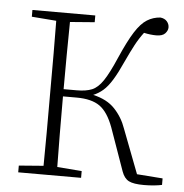

<svg xmlns="http://www.w3.org/2000/svg" viewBox="-51 -738 759 794"><g transform="rotate(5 329.0 -341.0)"><path d="M483 -41 420 -219Q397 -281 363 -305Q329 -329 267 -329H210Q210 -242 210.5 -171.5Q211 -101 212 -36L314 -28V0H53V-28L155 -36Q156 -104 156 -172.5Q156 -241 156 -310V-364Q156 -433 156 -501.5Q156 -570 155 -638L53 -646V-674H314V-646L212 -638Q211 -570 210.5 -500Q210 -430 210 -359H265Q303 -359 327.5 -369Q352 -379 373.5 -411Q395 -443 423 -508Q454 -579 478.5 -617.5Q503 -656 528 -671.5Q553 -687 583 -689Q601 -687 610.5 -676Q620 -665 620 -651Q620 -638 609 -626Q598 -614 572 -614Q548 -614 521 -620Q502 -595 486.5 -566Q471 -537 452 -496Q430 -447 411.5 -417Q393 -387 374.5 -371Q356 -355 334 -346Q392 -333 424.5 -298.5Q457 -264 473 -218L543 -35L650 -27V0Q637 3 617 5Q597 7 575 7Q532 7 512.5 -3Q493 -13 483 -41Z"/></g></svg>

Font: Source Serif Pro Light
Style: Regular
Weight: 300
Designer: Frank Grießhammer
Foundry: Adobe Systems Incorporated
Version: Version 3.001;hotconv 1.0.111;makeotfexe 2.5.65597